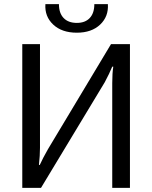

<svg xmlns="http://www.w3.org/2000/svg" viewBox="-20 -902 731 922"><path d="M433 -882H498Q502 -823 461 -784Q420 -745 349 -745Q277 -745 235.5 -784Q194 -823 198 -882H263Q263 -839 285.5 -815.5Q308 -792 349 -792Q389 -792 411 -815.5Q433 -839 433 -882ZM604 0H519V-503Q519 -550 524 -582H519Q505 -548 483 -507L177 0H87V-690H172V-192Q172 -155 167 -110H171Q186 -143 210 -185L513 -690H604Z"/></svg>

Font: Exo 2
Style: Regular
Weight: 400
Designer: Natanael Gama
Version: Version 1.001;PS 001.001;hotconv 1.0.70;makeotf.lib2.5.58329